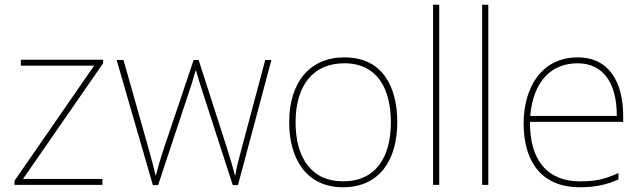

<svg xmlns="http://www.w3.org/2000/svg" viewBox="-20 -780 2710 810"><path d="M412 0V-25H77L415 -513V-528H68V-503H377L41 -17V0Z M836 -388 962 1H984L1125 -527H1099L1000 -156C985 -99 977 -72 973 -41H971C963 -72 953 -106 937 -157L818 -527H797L672 -156C652 -95 646 -72 638 -41H636C629 -72 623 -95 606 -156L501 -527H472L625 1H647L776 -388C787 -420 795 -446 805 -482H807C817 -446 825 -423 836 -388Z M1656 -264C1656 -417 1592 -538 1433 -538C1286 -538 1200 -432 1200 -264C1200 -107 1275 10 1427 10C1584 10 1656 -109 1656 -264ZM1227 -264C1227 -420 1301 -513 1433 -513C1574 -513 1629 -402 1629 -264C1629 -119 1567 -15 1427 -15C1292 -15 1227 -117 1227 -264Z M1833 0V-760H1807V0Z M2040 0V-760H2014V0Z M2417 -538C2263 -538 2189 -408 2189 -259C2189 -104 2260 10 2426 10C2490 10 2538 0 2589 -23V-50C2527 -22 2490 -15 2426 -15C2289 -15 2214 -105 2216 -266H2609V-291C2609 -430 2552 -538 2417 -538ZM2417 -513C2529 -513 2583 -423 2582 -291H2217C2229 -436 2305 -513 2417 -513Z"/></svg>

Font: Noto Sans Arabic UI Th
Style: Regular
Weight: 100
Designer: Monotype Design Team, Nadine Chahine and Nizar Qandah
Foundry: Monotype Imaging Inc.
Version: Version 2.010